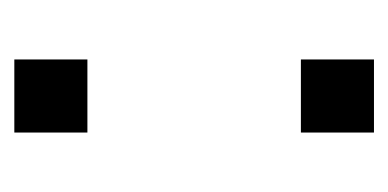

<svg xmlns="http://www.w3.org/2000/svg" viewBox="-157 -385 542 268"><g transform="rotate(90 114.0 -251.0)"><path d="M63 -400V-502H165V-400ZM63 0V-102H165V0Z"/></g></svg>

Font: Winston
Style: Regular
Weight: 400
Designer: Original fonts by Vernon Adams / Changes by Cristiano Sobral
Foundry: Original fonts by Vernon Adams / Changes by Cristiano Sobral
Version: Version 2.503;July 17, 2020;FontCreator 13.0.0.2655 64-bit